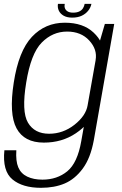

<svg xmlns="http://www.w3.org/2000/svg" viewBox="-36 -712 615 964"><path d="M169.5 231Q237.5 231 288.8 209.2Q340 187.5 379.2 134.8Q418.5 82 435 -8L537.5 -592H490.5L454.5 -468.5L372 -3.5Q353 106 301.8 148Q250.5 190 177 190Q132.5 190 100.8 174.8Q69 159.5 55.8 128.2Q42.5 97 46 42.5H-14Q-24.5 146.5 26.5 188.8Q77.5 231 169.5 231ZM184 4Q275.5 4 345 -43Q414.5 -90 423 -140.5L404 -183.5Q395 -130.5 337.8 -85.5Q280.5 -40.5 210.5 -40.5Q137.5 -40.5 104.5 -96Q71.5 -151.5 95.5 -297Q119 -443 173.5 -498.2Q228 -553.5 301 -553.5Q371 -553.5 412.2 -508.5Q453.5 -463.5 444 -410.5L477.5 -450.5Q486 -499 433.8 -548.5Q381.5 -598 289.5 -598Q191 -598 124.2 -527Q57.5 -456 33 -297Q8.5 -139.5 47 -67.8Q85.5 4 184 4ZM326.5 -623.5Q354.5 -623.5 374.8 -633.2Q395 -643 407.2 -658.8Q419.5 -674.5 423 -692.5H389Q387 -681 380.8 -670.8Q374.5 -660.5 362.2 -654.5Q350 -648.5 331 -648.5Q313.5 -648.5 303.5 -654.8Q293.5 -661 290 -670.8Q286.5 -680.5 289 -692.5H255Q252 -674.5 259.2 -658.8Q266.5 -643 283.5 -633.2Q300.5 -623.5 326.5 -623.5Z"/></svg>

Font: Anybody UltraCondensed Thin Light
Style: Italic
Weight: 300
Italic angle: -10°
Version: Version 1.111